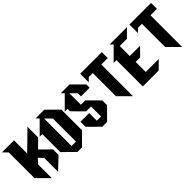

<svg xmlns="http://www.w3.org/2000/svg" viewBox="156 -1855 3048 3048"><g transform="rotate(-45 1679.5 -331.5)"><path d="M-9 -754 67 -676V-100L261 95V-211L333 -292L403 -213V95L598 -90V-213L429 -381L565 -515V-755L261 -457V-754Z M943 -44H844V-661L943 -561ZM751 -758 794 -710 590 -506H649V-103L842 89H945L1138 -103V-565L945 -758Z M1359 -712 1153 -506H1216V-451L1397 -269H1506V-44H1411V-216H1216V-103L1405 85H1512L1701 -103V-210L1508 -403H1411V-661L1506 -565V-495H1701V-569L1512 -758H1314Z M1752 -566 1811 -625H1901V-104L2092 86V-625H2237V-758H1752Z M2608 -268 2737 -400 2507 -401V-626H2669L2799 -756H2410L2455 -710L2249 -504H2312V87H2669L2799 -42H2507V-268Z M2857 -566 2916 -625H3006V-104L3197 86V-625H3342V-758H2857Z"/></g></svg>

Font: Kidora Gothic
Style: Regular
Weight: 400
Version: Version 001.018